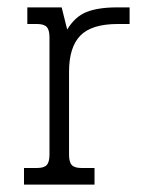

<svg xmlns="http://www.w3.org/2000/svg" viewBox="-20 -500 406 520"><path d="M45 -45H80Q99 -45 106.5 -53Q114 -61 114 -81V-399Q114 -419 106.5 -427Q99 -435 80 -435H54V-480H147L162 -420Q183 -455 214.5 -467.5Q246 -480 297 -480H331V-435H299Q228 -435 197.5 -403.5Q167 -372 167 -306V-81Q167 -61 174.5 -53Q182 -45 201 -45H236V0H45Z"/></svg>

Font: Pridi ExtraLight
Style: Regular
Weight: 275
Designer: Katatrad Team
Foundry: CadsonDemak
Version: Version 1.001